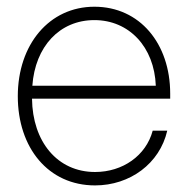

<svg xmlns="http://www.w3.org/2000/svg" viewBox="-20 -545 560 574"><path d="M264.2 9.3C368.7 9.3 457.5 -56.2 480 -154.3H436.5C416.5 -79.6 346.7 -30.8 264.2 -30.8C151.4 -30.8 77.1 -121.6 75.7 -250H488.8V-265.1C488.8 -414.6 397.9 -524.9 262.2 -524.9C127.4 -524.9 33.2 -412.1 33.2 -257.3C33.2 -103 124.5 9.3 264.2 9.3ZM76.7 -288.6C85 -405.8 158.2 -484.9 262.2 -484.9C365.7 -484.9 441.4 -404.8 445.8 -288.6Z"/></svg>

Font: Raveo Display Display ExLight
Style: Regular
Weight: 200
Designer: Jakub Foglar, Rasmus Andersson (Inter)
Foundry: Jakubfoglar.com
Version: Version 1.100;Glyphs 3.2.3 (3260)